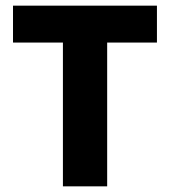

<svg xmlns="http://www.w3.org/2000/svg" viewBox="-20 -659 601 679"><path d="M202.5 0V-609H359V0ZM26 -508.5V-639H535V-508.5Z"/></svg>

Font: Anek Gujarati
Style: Bold
Weight: 700
Version: Version 1.003